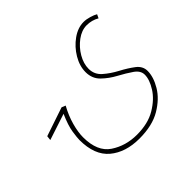

<svg xmlns="http://www.w3.org/2000/svg" viewBox="-153 -650 1024 1024"><g transform="rotate(-45 358.5 -138.5)"><path d="M362 187Q460 187 523 149.5Q586 112 617 60Q648 8 648 -38Q648 -74 615.5 -98.5Q583 -123 540.5 -145.5Q498 -168 465.5 -196.5Q433 -225 433 -268Q433 -307 456 -346.5Q479 -386 515.5 -413Q552 -440 590 -440Q629 -440 661 -421L671 -442Q658 -450 634.5 -457Q611 -464 591 -464Q547 -464 505 -434Q463 -404 436 -358.5Q409 -313 409 -267Q409 -218 441.5 -186.5Q474 -155 516 -132.5Q558 -110 590.5 -87.5Q623 -65 623 -34Q623 3 594 49Q565 95 508 129Q451 163 367 163Q283 163 218.5 120Q154 77 154 -31Q154 -69 167.5 -118Q181 -167 208 -216L186 -225L23 -170L20 -144L169 -193Q142 -132 136 -91.5Q130 -51 130 -34Q130 80 194 133.5Q258 187 362 187Z"/></g></svg>

Font: Noto Sans Arabic Condensed Thin
Style: Regular
Weight: 250
Width: 3
Designer: Nadine Chahine
Foundry: Monotype Imaging Inc.
Version: 1.001